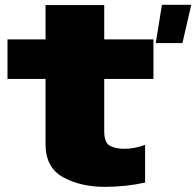

<svg xmlns="http://www.w3.org/2000/svg" viewBox="-20 -752 799 782"><path d="M614.5 -576.5H723L759 -732.5H639.5ZM406 9Q492.5 9 571 -8.5V-162Q528.5 -146 486 -146Q448 -146 426.2 -159.2Q404.5 -172.5 404.5 -217.5V-430.5H605V-591.5H404.5V-731.5H165.5V-591.5H10.5V-430.5H165.5V-165Q165.5 -69.5 237 -30.2Q308.5 9 406 9Z"/></svg>

Font: Anybody SemiExpanded Black
Style: Regular
Weight: 900
Width: 6
Version: Version 1.113;gftools[0.9.25]